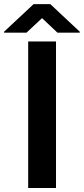

<svg xmlns="http://www.w3.org/2000/svg" viewBox="-77 -933 416 953"><path d="M201 -727.3V0H62.9V-727.3ZM54.7 -771 131.7 -843 208.1 -771H318.9V-775.6L172.6 -912.6H89.8L-56.8 -775.6V-771Z"/></svg>

Font: Interface
Style: Bold
Weight: 700
Designer: Rasmus Andersson
Foundry: rsms
Version: Version 1.8